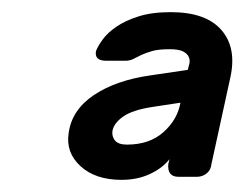

<svg xmlns="http://www.w3.org/2000/svg" viewBox="-20 -725 402 316"><path d="M93 -506Q98 -544 134.5 -568.5Q171 -593 228 -601L289 -610Q290 -614 291.5 -619.5Q293 -625 291 -630.5Q289 -636 282 -640Q275 -644 259 -644Q241 -644 230.5 -641Q220 -638 212.5 -634.5Q205 -631 199.5 -628Q194 -625 186 -625H155Q135 -625 138 -641Q141 -649 149 -660Q157 -671 171.5 -681Q186 -691 208 -698Q230 -705 261 -705Q319 -705 344.5 -675.5Q370 -646 359 -597L328 -455Q327 -445 320 -439.5Q313 -434 304 -434H274Q255 -434 257 -455L259 -463Q247 -448 226.5 -438.5Q206 -429 180 -429Q137 -429 112.5 -451.5Q88 -474 93 -506ZM189 -487Q226 -487 249 -507.5Q272 -528 277 -556L231 -549Q198 -544 182.5 -533Q167 -522 165 -509Q164 -500 169.5 -493.5Q175 -487 189 -487Z"/></svg>

Font: SVN-Rubik
Style: Italic
Weight: 400
Italic angle: -12°
Designer: Hubert and Fischer
Foundry: Hubert & Fischer
Version: Version 2.101; ttfautohint (v1.8.3)